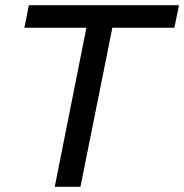

<svg xmlns="http://www.w3.org/2000/svg" viewBox="-20 -720 710 740"><path d="M191 0 313 -613H74L91 -700H670L652 -613H413L290 0Z"/></svg>

Font: Montserrat Thin Medium
Style: Italic
Weight: 500
Italic angle: -11.3°
Version: Version 9.000